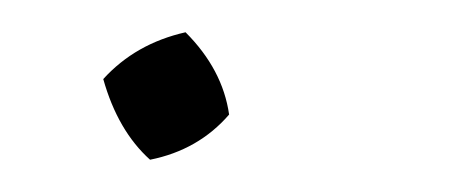

<svg xmlns="http://www.w3.org/2000/svg" viewBox="-20 -98 287 119"><path d="M73 1Q53 -17 44 -49Q64 -71 95 -78Q118 -55 122 -27Q103 -5 73 1Z"/></svg>

Font: Piazzolla ExtraLight
Style: Italic
Weight: 200
Italic angle: -11.3°
Designer: Juan Pablo del Peral
Foundry: Huerta Tipografica
Version: Version 1.330